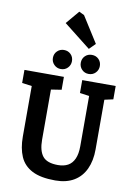

<svg xmlns="http://www.w3.org/2000/svg" viewBox="-117 -1213 905 1289"><g transform="rotate(10 335.0 -568.0)"><path d="M353 4Q253 4 195 -26Q137 -56 112.5 -112.5Q88 -169 88 -248V-593L21 -602V-691H290V-603L219 -592V-250Q219 -175 248.5 -138Q278 -101 353 -101Q393 -101 421 -116.5Q449 -132 464 -165.5Q479 -199 479 -251V-594L415 -603V-691H643V-600L584 -587V-248Q584 -171 557.5 -114Q531 -57 479.5 -26.5Q428 4 353 4ZM450 -739Q422 -739 403.5 -758Q385 -777 385 -804Q385 -832 403.5 -850.5Q422 -869 450 -869Q478 -869 496.5 -850.5Q515 -832 515 -804Q515 -777 496.5 -758Q478 -739 450 -739ZM260 -739Q233 -739 214 -758Q195 -777 195 -804Q195 -832 214 -850.5Q233 -869 260 -869Q288 -869 306.5 -850.5Q325 -832 325 -804Q325 -777 306.5 -758Q288 -739 260 -739ZM422 -905 239 -1049 316 -1140 351 -1123 463 -946Z"/></g></svg>

Font: Kreon Light
Style: Bold
Weight: 700
Version: Version 2.002